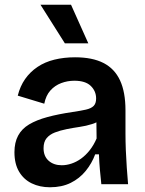

<svg xmlns="http://www.w3.org/2000/svg" viewBox="-20 -778 614 811"><path d="M191 13Q148 13 114 -3.5Q80 -20 60.5 -53Q41 -86 41 -135Q41 -176 56.5 -205Q72 -234 103 -252.5Q134 -271 180 -283.5Q226 -296 287 -305Q321 -310 343 -315Q365 -320 375.5 -330.5Q386 -341 386 -362Q386 -393 363.5 -415Q341 -437 294 -437Q265 -437 238.5 -427Q212 -417 193 -396Q174 -375 167 -340L55 -374Q65 -414 86 -444Q107 -474 138 -495Q169 -516 209.5 -526Q250 -536 297 -536Q370 -536 417 -512Q464 -488 487 -438.5Q510 -389 510 -312V-214Q510 -180 511.5 -143.5Q513 -107 515.5 -70.5Q518 -34 521 0H408Q405 -28 402 -60.5Q399 -93 398 -126H382Q368 -88 342 -56Q316 -24 278.5 -5.5Q241 13 191 13ZM241 -80Q261 -80 282 -87Q303 -94 322.5 -108Q342 -122 359 -143.5Q376 -165 388 -193L387 -280L411 -276Q394 -262 369 -254Q344 -246 316.5 -242Q289 -238 261.5 -232.5Q234 -227 212 -218.5Q190 -210 177 -194.5Q164 -179 164 -152Q164 -118 185.5 -99Q207 -80 241 -80ZM254 -595 151 -758H280L353 -595Z"/></svg>

Font: Bricolage Grotesque 17pt SemiBold
Style: Regular
Weight: 600
Version: Version 1.001;gftools[0.9.33.dev8+g029e19f]